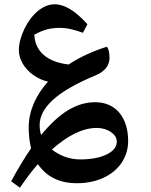

<svg xmlns="http://www.w3.org/2000/svg" viewBox="-20 -718 704 896"><path d="M73 158C101 117 128 80 157 48C197 107 258 137 338 137C384 137 425 129 462 112C535 79 578 15 578 -60C578 -171 519 -241 425 -241C338 -241 259 -194 172 -88C167 -102 165 -118 165 -135C165 -174 185 -213 225 -250C265 -288 332 -327 425 -366C440 -372 452 -379 461 -387C481 -403 491 -423 491 -449C491 -473 487 -490 479 -500C412 -479 352 -451 300 -417C198 -429 144 -479 140 -556C182 -579 214 -588 261 -588C291 -588 326 -580 367 -565L388 -605C332 -667 282 -698 235 -698C209 -698 183 -688 157 -667C106 -625 68 -544 68 -484C68 -463 74 -442 86 -421C110 -380 155 -348 204 -337C148 -275 114 -201 114 -124C114 -88 118 -55 125 -26C95 18 64 69 32 128ZM356 26C307 26 263 11 222 -20C297 -87 367 -121 432 -121C482 -121 525 -92 525 -58C525 -38 515 -21 496 -8C467 13 417 26 356 26Z"/></svg>

Font: Noto Naskh Arabic UI
Style: Bold
Weight: 700
Designer: Monotype Design Team, David Williams, Mohamad Dakak and Nizar Qandah
Foundry: Monotype Imaging Inc.
Version: Version 2.016